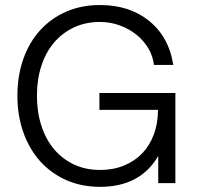

<svg xmlns="http://www.w3.org/2000/svg" viewBox="-20 -724 787 759"><path d="M673.3 0H605.5V-107.4Q534.7 14.6 375.5 14.6Q301.8 14.6 241.5 -12.2Q181.2 -39.1 138.4 -86.9Q95.7 -134.8 72.3 -200.9Q48.8 -267.1 48.8 -345.7Q48.8 -424.3 72 -490.2Q95.2 -556.2 138.2 -603.8Q181.2 -651.4 241.2 -677.7Q301.3 -704.1 375.5 -704.1Q488.3 -704.1 564.9 -645Q647 -581.5 665 -467.3H588.4Q585 -501.5 566.7 -532.5Q548.3 -563.5 519.5 -586.7Q490.7 -609.9 453.6 -623.5Q416.5 -637.2 375.5 -637.2Q318.4 -637.2 272.5 -615.7Q226.6 -594.2 193.8 -555.9Q161.1 -517.6 143.6 -463.9Q126 -410.2 126 -345.7Q126 -280.8 143.6 -226.8Q161.1 -172.9 193.8 -134Q226.6 -95.2 272.5 -73.7Q318.4 -52.2 375.5 -52.2Q427.7 -52.2 470.2 -69.6Q512.7 -86.9 542.5 -118.2Q572.3 -149.4 588.4 -193.1Q604.5 -236.8 604.5 -289.6H373V-356.4H673.3Z"/></svg>

Font: SakalBharati
Style: Regular
Weight: 400
Designer: CDAC GIST
Foundry: CDAC
Version: 13.02